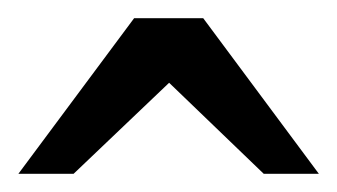

<svg xmlns="http://www.w3.org/2000/svg" viewBox="-20 -740 367 209"><path d="M267.1 -550.8 164.1 -649.9 60.1 -550.8H0L126 -720.2H201.2L327.1 -550.8Z"/></svg>

Font: BabelStone Ogham Pictish
Style: Regular
Weight: 400
Designer: Andrew West
Foundry: BabelStone
Version: Version 1.02 March 14, 2022